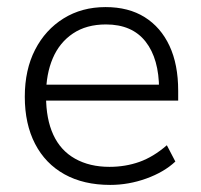

<svg xmlns="http://www.w3.org/2000/svg" viewBox="-20 -514 567 542"><path d="M291 8Q216 8 162 -22Q108 -52 79 -108Q50 -164 50 -241Q50 -317 79 -373.5Q108 -430 159.5 -462Q211 -494 278 -494Q343 -494 388.5 -465.5Q434 -437 458.5 -384.5Q483 -332 483 -258V-230H94V-275H445L429 -262Q429 -348 391 -396.5Q353 -445 279 -445Q224 -445 186 -419.5Q148 -394 129 -349.5Q110 -305 110 -247V-242Q110 -178 130.5 -133.5Q151 -89 192 -66Q233 -43 289 -43Q334 -43 373.5 -57Q413 -71 451 -104L475 -58Q443 -28 393 -10Q343 8 291 8Z"/></svg>

Font: Nunito Sans 12pt ExtraLight 12pt Light
Style: Regular
Weight: 300
Version: Version 3.101;gftools[0.9.27]